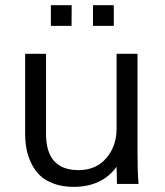

<svg xmlns="http://www.w3.org/2000/svg" viewBox="-20 -708 634 739"><path d="M428.7 -212.9V-501H509.3V-120.1Q509.3 -46.9 513.2 0H430.2L428.7 -65.9Q372.1 11.2 263.7 11.2Q220.7 11.2 187.3 -1Q153.8 -13.2 133.5 -33Q113.3 -52.7 100.1 -80.3Q86.9 -107.9 81.8 -135.7Q76.7 -163.6 76.7 -194.8V-501H157.2V-194.8Q156.2 -53.2 282.2 -53.2Q349.6 -53.2 389.2 -99.4Q428.7 -145.5 428.7 -212.9ZM255.9 -688 255.4 -608.4H175.8V-688ZM418 -688V-608.4H337.9V-688Z"/></svg>

Font: RGR Online_21
Style: Regular
Weight: 400
Italic angle: -12°
Designer: vernon adams
Foundry: vernon adams
Version: Version 1.000